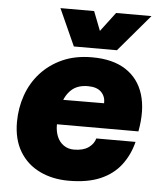

<svg xmlns="http://www.w3.org/2000/svg" viewBox="-55 -836 761 897"><g transform="rotate(5 325.0 -388.0)"><path d="M300 12Q224 12 164 -17Q104 -46 70 -102.5Q36 -159 36 -240Q36 -306 57 -366Q78 -426 119.5 -472Q161 -518 221 -545Q281 -572 360 -572Q457 -572 518 -532.5Q579 -493 601.5 -420Q624 -347 605 -246H173L199 -362L434 -363Q435 -395 414.5 -415.5Q394 -436 352 -436Q303 -436 274.5 -409.5Q246 -383 234.5 -338.5Q223 -294 223 -243Q223 -212 233.5 -187.5Q244 -163 264.5 -149Q285 -135 312 -135Q355 -135 380 -152.5Q405 -170 412 -196H596Q581 -135 545 -87.5Q509 -40 449 -14Q389 12 300 12ZM192 -788H350L385 -698L453 -788H619L472 -615H270Z"/></g></svg>

Font: Azeret Mono Thin ExtraBold
Style: Italic
Weight: 800
Italic angle: -12°
Version: Version 1.002